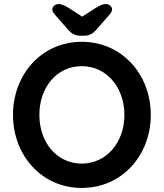

<svg xmlns="http://www.w3.org/2000/svg" viewBox="-20 -916 807 946"><path d="M383 -710C185 -710 44 -549 44 -350C44 -151 185 10 383 10C581 10 723 -151 723 -350C723 -549 581 -710 383 -710ZM383 -110C259 -110 174 -215 174 -350C174 -485 259 -590 383 -590C506 -590 593 -484 593 -350C593 -216 506 -110 383 -110ZM393 -740C420 -740 437 -750 454 -769L517 -841C529 -855 532 -861 532 -871C532 -883 519 -896 501 -896C488 -896 473 -891 450 -876L385 -834L320 -876C298 -890 282 -896 269 -896C251 -896 238 -883 238 -871C238 -861 241 -855 253 -841L316 -769C333 -750 350 -740 377 -740Z"/></svg>

Font: Hotpoint
Style: Bold
Weight: 700
Designer: Andrew Paglinawan, Luciano Perondi, Riccardo Olocco
Foundry: CAST Cooperativa Anonima Servizi Tipografici
Version: Version 1.000;PS 2.1;hotconv 16.6.51;makeotf.lib2.5.65220